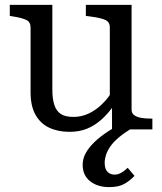

<svg xmlns="http://www.w3.org/2000/svg" viewBox="-20 -529 663 785"><path d="M194 -509V-162Q194 -124 202.5 -99Q211 -74 229.5 -62.5Q248 -51 280 -51Q313 -51 342 -64.5Q371 -78 397 -103Q423 -128 446 -166L447 -100Q421 -63 393.5 -39Q366 -15 335 -2.5Q304 10 264 10Q217 10 181 -7Q145 -24 125 -60Q105 -96 105 -151V-417Q105 -439 87.5 -447.5Q70 -456 32 -462L20 -464V-509ZM518 -509V-80Q518 -66 529 -58Q540 -50 558 -47Q576 -44 600 -44H603V0H438V-104L429 -117V-417Q429 -439 410.5 -447.5Q392 -456 353 -461L331 -464V-509ZM496 -35 526 -9Q491 12 468 31Q445 50 432 68.5Q419 87 413.5 104Q408 121 408 136Q408 162 419.5 173.5Q431 185 449 185Q460 185 469.5 180.5Q479 176 487.5 169.5Q496 163 502 157L530 190Q511 210 488 223Q465 236 426 236Q379 236 348.5 212Q318 188 318 145Q318 119 331 96Q344 73 367 51Q390 29 423 7.5Q456 -14 496 -35Z"/></svg>

Font: Roboto Serif 28pt
Style: Regular
Weight: 400
Designer: Greg Gazdowicz
Foundry: Commercial Type
Version: Version 1.008